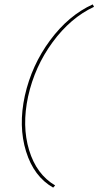

<svg xmlns="http://www.w3.org/2000/svg" viewBox="-20 -731 448 874"><path d="M222 123Q134 73 98.5 -42Q63 -157 93 -295Q124 -434 208 -547.5Q292 -661 402 -711L408 -700Q301 -650 219.5 -539Q138 -428 108 -292Q79 -158 112.5 -47.5Q146 63 231 113Z"/></svg>

Font: EauTestInfant Thin
Style: Italic
Weight: 250
Italic angle: -12°
Designer: Christian Thalmann (Catharsis Fonts)
Version: Version 0.001;PS 000.001;hotconv 1.0.88;makeotf.lib2.5.64775